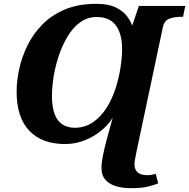

<svg xmlns="http://www.w3.org/2000/svg" viewBox="-20 -745 990 1005"><path d="M663 240Q625 240 590 230.5Q555 221 533 197.5Q511 174 511 131Q511 90 539 -16L570 -129Q550 -95 512 -63Q474 -31 424.5 -11Q375 9 321 9Q200 9 133.5 -60.5Q67 -130 67 -266Q67 -321 80.5 -383.5Q94 -446 123.5 -506.5Q153 -567 201.5 -616.5Q250 -666 320 -695.5Q390 -725 485 -725Q545 -725 583 -707.5Q621 -690 642 -663.5Q663 -637 672 -611L707 -714H950L938 -657H925Q893 -657 866 -647Q839 -637 832 -600L695 46Q690 74 687 88Q684 102 684 115Q684 142 700 157Q716 172 752 172Q763 172 773 170Q783 168 795 165L808 215Q777 227 746 233.5Q715 240 663 240ZM375 -76Q429 -78 469.5 -107Q510 -136 538.5 -181.5Q567 -227 584.5 -281Q602 -335 610.5 -389.5Q619 -444 619 -488Q619 -568 586.5 -612Q554 -656 486 -656Q438 -656 400 -628.5Q362 -601 334.5 -555.5Q307 -510 288.5 -455.5Q270 -401 261 -345.5Q252 -290 252 -244Q252 -159 282 -117.5Q312 -76 375 -76Z"/></svg>

Font: Noto Serif ExtraBold
Style: Italic
Weight: 800
Italic angle: -12°
Designer: Monotype Design Team
Foundry: Monotype Imaging Inc.
Version: Version 2.013